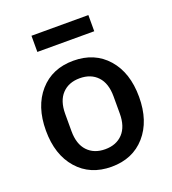

<svg xmlns="http://www.w3.org/2000/svg" viewBox="-133 -814 830 926"><g transform="rotate(-20 282.0 -351.0)"><path d="M456 -62Q391 12 282 12Q173 12 108 -62Q43 -136 43 -260Q43 -384 108 -458Q173 -532 282 -532Q391 -532 456 -458Q521 -384 521 -260Q521 -136 456 -62ZM406 -216V-304Q406 -371 372.5 -406.5Q339 -442 282 -442Q225 -442 191.5 -406.5Q158 -371 158 -304V-216Q158 -149 191.5 -113.5Q225 -78 282 -78Q339 -78 372.5 -113.5Q406 -149 406 -216ZM134 -631V-714H426V-631Z"/></g></svg>

Font: IBM Plex Sans Medm
Style: Regular
Weight: 500
Designer: Mike Abbink, Paul van der Laan, Pieter van Rosmalen
Foundry: Bold Monday
Version: Version 3.005